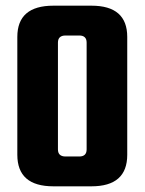

<svg xmlns="http://www.w3.org/2000/svg" viewBox="-20 -656 509 676"><path d="M168 -636H302Q428 -636 428 -526V-111Q428 0 302 0H168Q41 0 41 -111V-526Q41 -636 168 -636ZM285 -130V-506Q285 -531 259 -531H211Q184 -531 184 -506V-130Q184 -105 211 -105H259Q285 -105 285 -130Z"/></svg>

Font: Teko Semibold
Style: Regular
Weight: 600
Designer: Manushi Parikh, Jonny Pinhorn
Foundry: Indian Type Foundry
Version: Version 1.105;PS 1.0;hotconv 1.0.78;makeotf.lib2.5.61930; tt